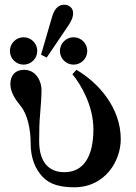

<svg xmlns="http://www.w3.org/2000/svg" viewBox="-20 -782 578 814"><path d="M234 -566C234 -534 260 -508 292 -508C324 -508 350 -534 350 -566C350 -598 324 -624 292 -624C260 -624 234 -598 234 -566ZM22 -566C22 -534 48 -508 80 -508C112 -508 138 -534 138 -566C138 -598 112 -624 80 -624C48 -624 22 -598 22 -566ZM154 -550 178 -538 270 -674C281 -691 290 -707 290 -727C290 -747 274 -762 252 -762C222 -762 208 -736 200 -708ZM24 -426C24 -391 45 -360 68 -332C96 -298 110 -235 110 -174C110 -109 131 -65 159 -34C191 1 237 12 295 12C427 12 492 -101 492 -192C492 -327 395 -433 304 -486L287 -467C322 -426 376 -334 376 -234C376 -118 334 -52 253 -52C189 -52 146 -92 146 -184C146 -234 147 -264 150 -297C153 -331 156 -374 156 -402C156 -433 136 -486 82 -486C45 -486 24 -463 24 -426Z"/></svg>

Font: Old Standard
Style: Bold
Weight: 700
Designer: Alexey Kryukov <alexios@thessalonica.org.ru>
Version: Version 2.0.2